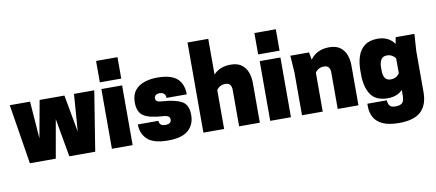

<svg xmlns="http://www.w3.org/2000/svg" viewBox="-84 -1132 3812 1678"><g transform="rotate(-10 1822.5 -293.0)"><path d="M680 0H450L390 -340L330 0H100L15 -530H195L220 -200L280 -530H500L560 -200L585 -530H765Z M1012 0H828V-530H1012ZM1015 -590H825V-780H1015Z M1325 14Q1197 14 1142.5 -37Q1088 -88 1088 -170H1271Q1271 -124 1325 -124Q1378 -124 1378 -163Q1378 -180 1366 -190Q1354 -200 1318 -203Q1195 -210 1145 -244.5Q1095 -279 1095 -364Q1095 -430 1126.5 -469.5Q1158 -509 1210.5 -526.5Q1263 -544 1325 -544Q1447 -544 1501 -495.5Q1555 -447 1555 -355H1375Q1375 -403 1325 -406Q1299 -406 1287 -395.5Q1275 -385 1275 -370Q1275 -350 1288 -342Q1301 -334 1333 -332Q1447 -325 1504.5 -293.5Q1562 -262 1562 -171Q1562 -86 1505.5 -36Q1449 14 1325 14Z M2141 0H1957V-325Q1957 -337 1953.5 -351Q1950 -365 1938.5 -375.5Q1927 -386 1901 -386Q1851 -386 1824 -345V0H1640V-800H1824V-483Q1880 -544 1976 -544Q2039 -544 2075 -516Q2111 -488 2126 -445Q2141 -402 2141 -355Z M2417 0H2233V-530H2417ZM2420 -590H2230V-780H2420Z M3016 0H2832V-325Q2832 -337 2828.5 -351Q2825 -365 2813.5 -375.5Q2802 -386 2776 -386Q2726 -386 2699 -345V0H2515V-380L2505 -530H2671L2683 -464Q2741 -544 2851 -544Q2914 -544 2950 -516Q2986 -488 3001 -445Q3016 -402 3016 -355Z M3340 214Q3249 214 3195.5 189Q3142 164 3118.5 121Q3095 78 3095 24V0H3268Q3268 25 3280.5 45.5Q3293 66 3336 66Q3374 66 3393 49Q3412 32 3412 -15V-66Q3363 -16 3280 -16Q3176 -16 3130.5 -82Q3085 -148 3085 -265V-295Q3085 -367 3104 -423Q3123 -479 3166 -511.5Q3209 -544 3280 -544Q3379 -544 3429 -472L3440 -530H3606L3596 -380V-15Q3596 98 3535 156Q3474 214 3340 214ZM3335 -174Q3385 -174 3412 -215V-345Q3385 -386 3335 -386Q3300 -386 3284 -360.5Q3268 -335 3268 -295V-265Q3268 -174 3332 -174Z"/></g></svg>

Font: Tanohe Sans Black
Style: Regular
Weight: 900
Designer: Village Type and Design LLC & Cristiano Sobral
Foundry: Cooper Hewitt Smithsonian Design Museum
Version: Version 1.00;March 11, 2020;FontCreator 12.0.0.2522 64-bit; 